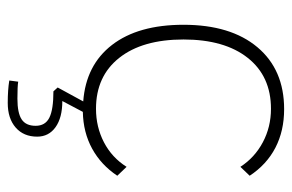

<svg xmlns="http://www.w3.org/2000/svg" viewBox="-149 -401 754 496"><g transform="rotate(90 228.0 -153.0)"><path d="M411 -103 434 -79Q406 -37 364 -14Q322 9 269 10L241 63Q284 63 308.5 80.5Q333 98 333 128Q333 163 309.5 183.5Q286 204 246 204Q212 204 188 200L191 177Q203 179 235 179Q272 179 288.5 168Q305 157 305 132Q305 107 284 96.5Q263 86 216 86L206 75L242 9Q148 2 96 -65.5Q44 -133 44 -250Q44 -372 102 -441Q160 -510 262 -510Q318 -510 361.5 -487.5Q405 -465 434 -421L411 -397Q387 -434 347.5 -455Q308 -476 261 -476Q177 -476 129.5 -416Q82 -356 82 -250Q82 -144 129.5 -84Q177 -24 261 -24Q308 -24 347.5 -44.5Q387 -65 411 -103Z"/></g></svg>

Font: Sarabun Thin
Style: Regular
Weight: 250
Designer: Suppakit Chalermlarp | Katatrad Co.,Ltd.
Foundry: Cadson Demak Co.,Ltd.
Version: Version 1.000; ttfautohint (v1.6)